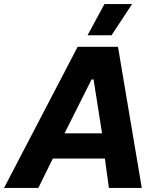

<svg xmlns="http://www.w3.org/2000/svg" viewBox="-70 -932 764 952"><path d="M-50 0H120L192 -146H450L470 0H633L515 -700H315ZM585 -912H448L364 -757H483ZM250 -271 384 -538H394L436 -271Z"/></svg>

Font: Fixel Display
Style: Bold Italic
Weight: 700
Italic angle: -10°
Designer: AlfaBravo + MacPaw
Foundry: Kyrylo Tkachov, Marchela Mozhyna, Serhii Makarenko, Maria Weinstein, Zakhar Kryvoshyya
Version: Version 1.210;Glyphs 3.2 (3217)